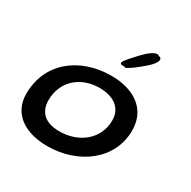

<svg xmlns="http://www.w3.org/2000/svg" viewBox="-168 -902 1078 1086"><g transform="rotate(30 371.0 -359.0)"><path d="M424 -585.5C425.5 -586 426.5 -586 427.5 -586.5C431 -582.5 437 -581.5 445 -585C479 -604 500.5 -622.5 538.5 -654.5C556 -670 578 -690 585 -712C588.5 -725.5 581.5 -734 570 -734.5C569.5 -734.5 569 -734.5 568.5 -734.5C566.5 -737.5 564 -739 559.5 -739.5C534.5 -741.5 502 -712.5 469 -678C446.5 -653 416.5 -623 405 -601.5C399 -588 411 -584 424 -585.5ZM277 22.5C476.5 22.5 649.5 -102 649.5 -293.5C649.5 -440 532 -504 394.5 -504C188 -504 26.5 -378 26.5 -176C26.5 -42.5 134 22.5 277 22.5ZM294 -84C193.5 -84 153.5 -136.5 153.5 -206.5C153.5 -330 246 -411 370 -411C452.5 -411 523.5 -375 523.5 -286.5C523.5 -167.5 424 -84 294 -84Z"/></g></svg>

Font: Gluten
Style: Italic
Weight: 400
Italic angle: -13°
Designer: Tyler Finck
Foundry: Etcetera Type Company
Version: Version 0.920